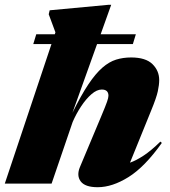

<svg xmlns="http://www.w3.org/2000/svg" viewBox="-43 -767 710 802"><path d="M260.5 -257.5 172.5 0H-23L172 -583H96L108.5 -624H186L188.5 -632L160.5 -707.5L164.5 -724L410.5 -747H421.5L377.5 -624H524.5L512 -583H362.5L259.5 -295.5Q295.5 -369 326 -414.5Q356.5 -460 384.8 -484.5Q413 -509 442.2 -518Q471.5 -527 504.5 -527Q565.5 -527 593.8 -499.2Q622 -471.5 622 -432.5Q622 -412.5 616.2 -385.8Q610.5 -359 588.5 -305.5L500 -87.5Q525.5 -96.5 556.5 -116.8Q587.5 -137 627 -175.5L633 -170Q562 -70 494 -27.5Q426 15 365 15Q312.5 15 294.2 -9.2Q276 -33.5 291 -69.5L378.5 -278Q398.5 -325.5 404.2 -342.2Q410 -359 410 -367Q410 -393 382 -393Q361.5 -393 339 -373.5Q316.5 -354 296 -323Q275.5 -292 260.5 -257.5Z"/></svg>

Font: Newsreader Display ExtraBold
Style: Italic
Weight: 800
Italic angle: -17°
Designer: Hugues Gentile
Foundry: Production Type
Version: Version 1.001